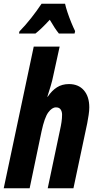

<svg xmlns="http://www.w3.org/2000/svg" viewBox="-29 -1010 519 1030"><path d="M-9 0 152 -760H291L257 -605Q252 -579 243 -549Q234 -519 225 -491H227Q249 -524 276.5 -541.5Q304 -559 341 -559Q392 -559 421 -525.5Q450 -492 450 -434Q450 -416 446.5 -393Q443 -370 439 -349L365 0H227L293 -313Q298 -335 301 -355.5Q304 -376 304 -395Q304 -411 296.5 -422.5Q289 -434 271 -434Q250 -434 230 -407Q210 -380 194 -306L130 0ZM75 -841Q108 -875 138 -913Q168 -951 194 -990H320Q324 -971 333 -944Q342 -917 353 -890Q364 -863 374 -843L371 -830H287Q265 -857 238 -904Q192 -854 161 -830H73Z"/></svg>

Font: Noto Sans ExtraCondensed ExtraBold
Style: Italic
Weight: 800
Width: 2
Italic angle: -12°
Designer: Monotype Design Team
Foundry: Monotype Imaging Inc.
Version: Version 2.013; ttfautohint (v1.8.4.7-5d5b)